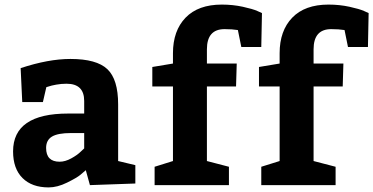

<svg xmlns="http://www.w3.org/2000/svg" viewBox="-20 -807 1627 837"><path d="M570 -7 372 0 354 -65Q345 -57 330 -44.5Q315 -32 272.5 -11Q230 10 192 10Q119 10 78 -31Q37 -72 37 -147Q37 -312 277 -312H347V-367Q347 -442 270 -442Q247 -442 225 -438Q203 -434 192 -430L182 -427L167 -362H77L70 -510Q191 -550 287 -550Q401 -550 448 -505.5Q495 -461 495 -352V-105L570 -87ZM181 -162Q181 -102 240 -102Q264 -102 290.5 -116.5Q317 -131 332 -146L347 -160V-227H290Q232 -227 206.5 -211.5Q181 -196 181 -162Z M734 -530V-575Q734 -673 789 -730Q844 -787 947 -787Q995 -787 1038.5 -777.5Q1082 -768 1102 -759L1122 -750L1119 -602H1032L1017 -676Q992 -680 959 -680Q882 -680 882 -592V-530H1012L1009 -430H882V-105L978 -80V0H654V-80L734 -105V-430H644V-515Z M1199 -530V-575Q1199 -673 1254 -730Q1309 -787 1412 -787Q1460 -787 1503.5 -777.5Q1547 -768 1567 -759L1587 -750L1584 -602H1497L1482 -676Q1457 -680 1424 -680Q1347 -680 1347 -592V-530H1477L1474 -430H1347V-105L1443 -80V0H1119V-80L1199 -105V-430H1109V-515Z"/></svg>

Font: BitterBold
Style: Bold
Weight: 700
Designer: Sol Matas
Foundry: Sol Matas
Version: Version 001.001